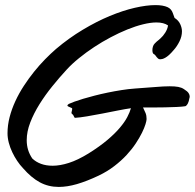

<svg xmlns="http://www.w3.org/2000/svg" viewBox="-20 -716 772 761"><path d="M561 -244.1Q561 -237.8 556.6 -223.4Q552.2 -209 542.7 -189.7Q533.2 -170.4 518.1 -147.5Q502.9 -124.5 481.9 -101.8Q460.9 -79.1 433.3 -57.9Q405.8 -36.6 371.1 -20Q323.7 2.4 284.9 13.7Q246.1 24.9 212.9 24.9Q171.9 24.9 137.9 6.6Q104 -11.7 70.8 -49.8Q59.1 -62 48.1 -78.4Q37.1 -94.7 28.6 -112.8Q20 -130.9 14.9 -150.1Q9.8 -169.4 9.8 -188Q9.8 -219.7 18.1 -251.7Q26.4 -283.7 40.8 -314.9Q55.2 -346.2 74.5 -375.7Q93.8 -405.3 115 -431.6Q136.2 -458 158.7 -481Q181.2 -503.9 202.1 -522Q253.4 -565.4 308.1 -598.1Q362.8 -630.9 415 -652.6Q467.3 -674.3 514.2 -685.1Q561 -695.8 596.2 -695.8Q603.5 -695.8 610.4 -695.3Q617.2 -694.8 623 -693.8Q636.2 -691.4 644 -687.7Q651.9 -684.1 657 -678.2Q662.1 -672.4 665 -664.1Q668 -655.8 671.9 -645Q687.5 -635.3 694.3 -620.4Q701.2 -605.5 701.2 -591.8Q701.2 -571.8 691.4 -552Q681.6 -532.2 668.9 -518.1Q658.2 -505.4 649.9 -498Q641.6 -490.7 635 -487.1Q628.4 -483.4 623.5 -482.2Q618.7 -481 615.2 -481Q610.4 -481 606.9 -483.6Q603.5 -486.3 601.1 -489.5Q598.6 -492.7 596.2 -496.1Q593.8 -499.5 590.8 -501Q586.9 -502.4 585.4 -507.1Q584 -511.7 584 -517.1Q584 -524.4 586.2 -531.5Q588.4 -538.6 592.8 -543Q596.7 -546.9 598.4 -548.6Q600.1 -550.3 601.8 -551.8Q603.5 -553.2 606.7 -555.7Q609.9 -558.1 616.2 -564Q621.1 -568.4 626 -574.2Q630.9 -580.1 635 -586.7Q639.2 -593.3 642.1 -600.6Q645 -607.9 646 -615.2Q628.9 -627 600.1 -627Q576.7 -627 546.9 -619.6Q517.1 -612.3 484.6 -599.1Q452.1 -585.9 418.5 -568.1Q384.8 -550.3 353.3 -529.5Q321.8 -508.8 293.5 -485.8Q265.1 -462.9 244.1 -439.9Q215.3 -408.7 187.3 -374Q159.2 -339.4 136.5 -303Q113.8 -266.6 99.9 -230.5Q85.9 -194.3 85.9 -160.2Q85.9 -140.1 91.3 -122.3Q96.7 -104.5 107.9 -87.9Q122.1 -74.2 142.3 -66.7Q162.6 -59.1 189 -59.1Q217.8 -59.1 252.9 -70.3Q288.1 -81.5 331.1 -107.9Q375.5 -135.7 405.8 -161.4Q436 -187 455.3 -210Q474.6 -232.9 484.6 -252.2Q494.6 -271.5 499 -287.1Q478 -284.2 447.5 -278.1Q417 -272 385.5 -265.9Q354 -259.8 325 -254.9Q295.9 -250 277.8 -249Q274.9 -249 272.9 -254.6Q271 -260.3 266.1 -264.2Q263.2 -265.6 263.2 -269Q263.2 -272 264.6 -275.9Q266.1 -279.8 266.1 -286.1Q265.1 -287.6 262.2 -288.8Q259.3 -290 255.9 -291.5Q252.4 -293 249.8 -294.4Q247.1 -295.9 247.1 -297.9Q247.1 -300.3 252.9 -304.2Q259.8 -307.6 274.7 -313Q289.6 -318.4 309.8 -324.5Q330.1 -330.6 354.7 -336.9Q379.4 -343.3 406.5 -348.9Q433.6 -354.5 461.4 -358.9Q489.3 -363.3 516.1 -365.2Q561.5 -368.2 595.2 -371.1Q628.9 -374 652.8 -374Q672.9 -374 686.3 -371.6Q699.7 -369.1 709 -362.8Q723.1 -354 727.5 -346.9Q731.9 -339.8 731.9 -334Q731.9 -331.5 731.4 -329.1Q731 -326.7 730 -324.2Q729.5 -320.3 728.3 -315.7Q727.1 -311 724.9 -306.6Q722.7 -302.2 719.7 -298.8Q716.8 -295.4 713.9 -294.9Q701.7 -293 679.9 -292Q658.2 -291 633.8 -290.5Q609.4 -290 585.9 -290Q562.5 -290 546.9 -290Q553.2 -277.3 557.1 -267.6Q561 -257.8 561 -244.1Z"/></svg>

Font: Oregano
Style: Italic
Weight: 400
Italic angle: -12°
Designer: Astigmatic (AOETI)
Foundry: Astigmatic (AOETI)
Version: Version 1.000